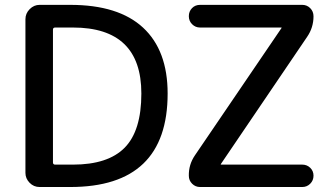

<svg xmlns="http://www.w3.org/2000/svg" viewBox="-20 -750 1349 770"><path d="M761.7 -127 1108.4 -636.7Q1108.4 -637.7 1108.9 -637.7Q1109.4 -637.7 1109.4 -638.7Q1109.4 -639.6 1108.4 -639.6H782.2Q763.7 -639.6 750.5 -652.8Q737.3 -666 737.3 -685.1Q737.3 -704.1 750 -717.3Q762.7 -730.5 782.2 -730.5H1192.4Q1210.9 -730.5 1224.1 -717.3Q1237.3 -704.1 1237.3 -684.6Q1237.3 -639.6 1211.9 -602.5L866.2 -92.8Q866.2 -91.8 865.7 -91.8Q865.2 -91.8 865.2 -90.8Q865.2 -89.8 866.2 -89.8H1192.4Q1210.9 -89.8 1224.1 -77.1Q1237.3 -64.5 1237.3 -45.4Q1237.3 -26.4 1224.1 -13.2Q1210.9 0 1192.4 0H782.2Q763.7 0 750.5 -13.2Q737.3 -26.4 737.3 -44.9Q736.3 -89.8 761.7 -127ZM192.4 -630.9V-98.6Q192.4 -89.8 201.2 -89.8H272.5Q413.1 -89.8 480 -157.7Q546.9 -225.6 546.9 -375Q546.9 -639.6 272.5 -639.6H201.2Q192.4 -639.6 192.4 -630.9ZM138.7 0Q115.2 0 98.6 -17.1Q82 -34.2 82 -56.6V-672.9Q82 -696.3 99.1 -713.4Q116.2 -730.5 138.7 -730.5H261.7Q455.1 -730.5 553.7 -639.2Q652.3 -547.9 652.3 -375Q652.3 0 261.7 0Z"/></svg>

Font: Rounded Mgen+ 2p medium
Style: Regular
Weight: 500
Designer: [Source Han Sans]
Ryoko NISHIZUKA  (kana & ideographs); Paul D. Hunt (Latin, Greek & Cyrillic); Wenlong ZHANG  (bopomofo
Version: Version 1.059.20150602